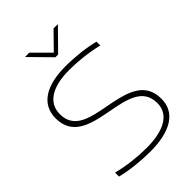

<svg xmlns="http://www.w3.org/2000/svg" viewBox="-257 -984 1097 1097"><g transform="rotate(-45 291.5 -435.5)"><path d="M513 -622V-653C451 -669 369 -679 288 -679C132 -679 38 -622 38 -508C38 -372 155 -343 280 -320C405 -297 511 -275 511 -159C511 -67 426 -21 286 -21C215 -21 133 -30 59 -49V-17C125 0 213 9 286 9C447 9 545 -47 545 -160C545 -299 424 -326 289 -351C177 -372 72 -393 72 -508C72 -602 155 -649 288 -649C356 -649 437 -641 513 -622ZM162 -880 284 -756H306L428 -880H393L296 -781L197 -880Z"/></g></svg>

Font: LT Wave Text Thin
Style: Regular
Weight: 100
Designer: Daniel Lyons
Version: Version 2.5 (Glyphs App)